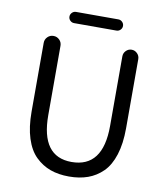

<svg xmlns="http://www.w3.org/2000/svg" viewBox="-96 -964 912 1055"><g transform="rotate(10 360.5 -436.5)"><path d="M360.4 12.7Q301.8 12.7 255.9 -3.9Q210 -20.5 173.3 -56.2Q136.7 -91.8 116.7 -154.3Q96.7 -216.8 96.7 -302.7V-686.5Q96.7 -706.1 110.4 -719.7Q124 -733.4 143.6 -733.4Q163.1 -733.4 176.8 -719.7Q190.4 -706.1 190.4 -686.5V-299.8Q190.4 -68.4 360.4 -68.4Q535.2 -68.4 535.2 -299.8V-688.5Q535.2 -707 548.3 -720.2Q561.5 -733.4 579.6 -733.4Q597.7 -733.4 610.8 -720.2Q624 -707 624 -688.5V-302.7Q624 -216.8 604 -154.3Q584 -91.8 547.9 -56.2Q511.7 -20.5 465.3 -3.9Q418.9 12.7 360.4 12.7ZM242.2 -822.3Q229.5 -822.3 220.2 -831.5Q210.9 -840.8 210.9 -853.5Q210.9 -866.2 220.2 -875.5Q229.5 -884.8 242.2 -884.8H478.5Q491.2 -884.8 500.5 -875.5Q509.8 -866.2 509.8 -853.5Q509.8 -840.8 500.5 -831.5Q491.2 -822.3 478.5 -822.3Z"/></g></svg>

Font: Gen Jyuu GothicX Regular
Style: Regular
Weight: 400
Designer: [Source Han Sans]
Ryoko NISHIZUKA  (kana & ideographs); Paul D. Hunt (Latin, Greek & Cyrillic); Wenlong ZHANG  (bopomofo
Version: Version 1.002.20150607